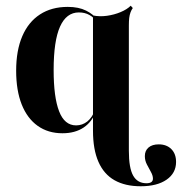

<svg xmlns="http://www.w3.org/2000/svg" viewBox="-20 -453 665 669"><path d="M197.6 11.3Q147.6 11.3 111.3 -14.5Q75 -40.3 55.6 -89.1Q36.3 -137.9 36.3 -206.5Q36.3 -277.4 57.7 -327Q79 -376.6 119.4 -402.8Q159.7 -429 216.1 -429Q254 -429 279.8 -416.1Q305.6 -403.2 316.9 -386.3L314.5 -379.8Q307.3 -391.9 291.5 -400.8Q275.8 -409.7 254.8 -409.7Q211.3 -409.7 189.1 -360.1Q166.9 -310.5 166.9 -208.9Q166.9 -114.5 185.9 -65.3Q204.8 -16.1 245.2 -16.1Q266.9 -16.1 284.3 -29.8Q301.6 -43.5 312.9 -73.4L315.3 -67.7Q301.6 -29 271.8 -8.9Q241.9 11.3 197.6 11.3ZM304 -208.9V-417.7V-399.2Q327.4 -394.4 352.8 -398Q378.2 -401.6 400.4 -410.9Q422.6 -420.2 435.5 -433.1L442.7 -425Q437.9 -418.5 434.7 -409.7Q431.5 -400.8 430.2 -390.3Q429 -379.8 429 -364.5V-208.9ZM429 72.6Q429 132.3 444 158.9Q458.9 185.5 490.3 185.5Q512.9 185.5 512.9 169.4Q512.9 158.9 506 146.4Q499.2 133.9 491.9 120.2Q484.7 106.5 484.7 91.1Q484.7 71.8 497.6 60.9Q510.5 50 533.1 50Q560.5 50 577 66.5Q593.5 83.1 593.5 111.3Q593.5 150 560.5 173Q527.4 196 470.2 196Q416.1 196 379 175Q341.9 154 323 110.9Q304 67.7 304 2.4V-208.9H429Z"/></svg>

Font: Playfair 144pt SemiCondensed ExtraBold
Style: Regular
Weight: 800
Width: 4
Designer: Claus Eggers Sørensen
Foundry: Claus Eggers Sørensen
Version: Version 2.203